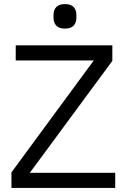

<svg xmlns="http://www.w3.org/2000/svg" viewBox="-20 -920 620 940"><path d="M544 0H36V-76L439 -624H57V-698H530V-622L126 -74H544ZM298 -780Q269 -780 255.5 -794.5Q242 -809 242 -833V-847Q242 -871 255.5 -885.5Q269 -900 298 -900Q327 -900 340.5 -885.5Q354 -871 354 -847V-833Q354 -809 340.5 -794.5Q327 -780 298 -780Z"/></svg>

Font: IBM Plex Sans
Style: Regular
Weight: 400
Designer: Mike Abbink, Paul van der Laan, Pieter van Rosmalen
Foundry: Bold Monday
Version: Version 3.005